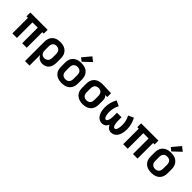

<svg xmlns="http://www.w3.org/2000/svg" viewBox="235 -2140 3705 3705"><g transform="rotate(45 2088.0 -287.0)"><path d="M92 0H216V-425H360V0H484V-425H524V-530H52V-425H92Z M642 205H765V-86Q778 -58 800.5 -35Q823 -12 853.5 -2Q884 8 915 8Q955 8 993 -8.5Q1031 -25 1054.5 -58Q1078 -91 1086.5 -130.5Q1095 -170 1095 -210V-320Q1095 -356 1086 -391.5Q1077 -427 1055.5 -456.5Q1034 -486 1003 -505Q972 -524 936.5 -531Q901 -538 865 -538Q829 -538 794 -530.5Q759 -523 729 -503.5Q699 -484 678.5 -454.5Q658 -425 650 -390.5Q642 -356 642 -320ZM865 -97Q844 -97 823.5 -104.5Q803 -112 789 -129.5Q775 -147 770 -168Q765 -189 765 -210V-320Q765 -342 770 -363Q775 -384 789 -401Q803 -418 823.5 -425.5Q844 -433 865 -433Q894 -433 921 -419Q948 -405 959.5 -377Q971 -349 971 -320V-210Q971 -181 959.5 -153Q948 -125 921 -111Q894 -97 865 -97Z M1440 8Q1476 8 1512 0.5Q1548 -7 1579 -25.5Q1610 -44 1631.5 -73.5Q1653 -103 1662 -138.5Q1671 -174 1671 -210V-320Q1671 -356 1662 -391.5Q1653 -427 1631.5 -456.5Q1610 -486 1579 -505Q1548 -524 1512 -531Q1476 -538 1440 -538Q1404 -538 1368.5 -531Q1333 -524 1301.5 -505Q1270 -486 1248.5 -456.5Q1227 -427 1218.5 -391.5Q1210 -356 1210 -320V-210Q1210 -174 1218.5 -138.5Q1227 -103 1248.5 -73.5Q1270 -44 1301.5 -25.5Q1333 -7 1368.5 0.5Q1404 8 1440 8ZM1440 -97Q1418 -97 1396.5 -104Q1375 -111 1360 -128Q1345 -145 1339 -166.5Q1333 -188 1333 -210V-320Q1333 -342 1339 -363.5Q1345 -385 1360 -402Q1375 -419 1396.5 -426Q1418 -433 1440 -433Q1462 -433 1483.5 -426Q1505 -419 1520 -402Q1535 -385 1541 -363.5Q1547 -342 1547 -320V-210Q1547 -188 1541 -166.5Q1535 -145 1520 -128Q1505 -111 1483.5 -104Q1462 -97 1440 -97ZM1423 -558 1584 -709 1497 -779 1356 -611Z M2016 8Q2052 8 2087 0.5Q2122 -7 2153 -26Q2184 -45 2205 -74.5Q2226 -104 2234.5 -139Q2243 -174 2243 -210V-320Q2243 -340 2239 -359.5Q2235 -379 2225 -396.5Q2215 -414 2200 -428L2255 -425V-530L2017 -538H2016Q1980 -538 1944.5 -531Q1909 -524 1877.5 -505Q1846 -486 1824.5 -456.5Q1803 -427 1794.5 -391.5Q1786 -356 1786 -320V-210Q1786 -174 1794.5 -139Q1803 -104 1824.5 -74.5Q1846 -45 1877 -26Q1908 -7 1944 0.5Q1980 8 2016 8ZM2016 -97Q1994 -97 1972.5 -104Q1951 -111 1936 -128Q1921 -145 1915 -166.5Q1909 -188 1909 -210V-320Q1909 -350 1920.5 -378Q1932 -406 1959.5 -419.5Q1987 -433 2016 -433Q2045 -433 2071.5 -419Q2098 -405 2108.5 -377Q2119 -349 2119 -320V-210Q2119 -188 2113.5 -167Q2108 -146 2093.5 -129Q2079 -112 2058 -104.5Q2037 -97 2016 -97Z M2541 8Q2568 8 2593.5 -3Q2619 -14 2636 -35.5Q2653 -57 2664 -81Q2675 -57 2692 -35.5Q2709 -14 2734.5 -3Q2760 8 2787 8Q2823 8 2856 -7.5Q2889 -23 2910.5 -52Q2932 -81 2944 -114.5Q2956 -148 2961.5 -183Q2967 -218 2967 -254Q2967 -320 2949.5 -385.5Q2932 -451 2900 -509L2791 -458Q2817 -412 2830 -359.5Q2843 -307 2843 -254Q2843 -239 2842 -224Q2841 -209 2839.5 -194Q2838 -179 2834.5 -164.5Q2831 -150 2826 -135.5Q2821 -121 2810.5 -109Q2800 -97 2785 -97Q2769 -97 2758 -110.5Q2747 -124 2742 -139Q2737 -154 2734 -170Q2731 -186 2729 -201.5Q2727 -217 2726.5 -233Q2726 -249 2726 -265V-345H2602V-265Q2602 -249 2601.5 -233Q2601 -217 2599.5 -201.5Q2598 -186 2594.5 -170Q2591 -154 2586 -139Q2581 -124 2570.5 -110.5Q2560 -97 2544 -97Q2529 -97 2518.5 -109Q2508 -121 2502.5 -135.5Q2497 -150 2494 -164.5Q2491 -179 2489 -194Q2487 -209 2486 -224Q2485 -239 2485 -254Q2485 -307 2498 -359.5Q2511 -412 2537 -458L2428 -509Q2396 -451 2378.5 -385.5Q2361 -320 2361 -254Q2361 -218 2366.5 -183Q2372 -148 2384 -114.5Q2396 -81 2418 -52Q2440 -23 2472.5 -7.5Q2505 8 2541 8Z M3116 0H3240V-425H3384V0H3508V-425H3548V-530H3076V-425H3116Z M3888 8Q3924 8 3960 0.5Q3996 -7 4027 -25.5Q4058 -44 4079.5 -73.5Q4101 -103 4110 -138.5Q4119 -174 4119 -210V-320Q4119 -356 4110 -391.5Q4101 -427 4079.5 -456.5Q4058 -486 4027 -505Q3996 -524 3960 -531Q3924 -538 3888 -538Q3852 -538 3816.5 -531Q3781 -524 3749.5 -505Q3718 -486 3696.5 -456.5Q3675 -427 3666.5 -391.5Q3658 -356 3658 -320V-210Q3658 -174 3666.5 -138.5Q3675 -103 3696.5 -73.5Q3718 -44 3749.5 -25.5Q3781 -7 3816.5 0.5Q3852 8 3888 8ZM3888 -97Q3866 -97 3844.5 -104Q3823 -111 3808 -128Q3793 -145 3787 -166.5Q3781 -188 3781 -210V-320Q3781 -342 3787 -363.5Q3793 -385 3808 -402Q3823 -419 3844.5 -426Q3866 -433 3888 -433Q3910 -433 3931.5 -426Q3953 -419 3968 -402Q3983 -385 3989 -363.5Q3995 -342 3995 -320V-210Q3995 -188 3989 -166.5Q3983 -145 3968 -128Q3953 -111 3931.5 -104Q3910 -97 3888 -97ZM3871 -558 4032 -709 3945 -779 3804 -611Z"/></g></svg>

Font: Iosevka Sparkle
Style: Bold
Weight: 700
Designer: Belleve Invis
Foundry: Belleve Invis
Version: Version 4.5.0; ttfautohint (v1.8.3)